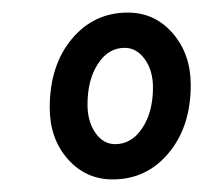

<svg xmlns="http://www.w3.org/2000/svg" viewBox="-20 -727 323 305"><path d="M159 -442Q116 -442 87.5 -474.5Q59 -507 59 -556Q59 -623 94 -665Q129 -707 183 -707Q226 -707 254.5 -674Q283 -641 283 -592Q283 -526 248 -484Q213 -442 159 -442ZM163 -498Q189 -498 206 -523.5Q223 -549 223 -588Q223 -615 210 -633Q197 -651 178 -651Q152 -651 135.5 -625.5Q119 -600 119 -561Q119 -534 131.5 -516Q144 -498 163 -498Z"/></svg>

Font: Asap Condensed Condensed SemiBold
Style: Italic
Weight: 600
Width: 3
Italic angle: -6°
Designer: Pablo Cosgaya
Foundry: Omnibus-Type
Version: Version 3.001; ttfautohint (v1.8.4.7-5d5b)